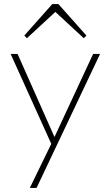

<svg xmlns="http://www.w3.org/2000/svg" viewBox="-20 -724 542 940"><path d="M240 0 32 -460H66L258 -28H235L436 -460H470L252 0ZM126 196 236 -30 252 0 159 196ZM112 -537 99 -550 236 -704H266L403 -550L390 -537L241 -675H261Z"/></svg>

Font: Outfit Thin Thin
Style: Regular
Weight: 250
Version: Version 1.100;gftools[0.9.27]